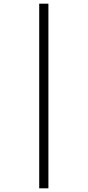

<svg xmlns="http://www.w3.org/2000/svg" viewBox="-20 -782 477 1043"><path d="M193 -762H243V241H193Z"/></svg>

Font: Noto Sans Georgian Condensed Light
Style: Regular
Weight: 300
Width: 3
Designer: Monotype Design Team, Akaki Razmadze
Foundry: Google LLC
Version: Version 2.005; ttfautohint (v1.8.4.7-5d5b)